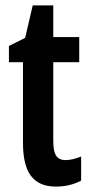

<svg xmlns="http://www.w3.org/2000/svg" viewBox="-20 -680 335 710"><path d="M223 -88C188 -88 177 -111 177 -159V-450H273V-543H177V-660H101L73 -540L13 -510V-450H65V-152C65 -43 102 10 187 10C223 10 253 2 280 -12V-101C259 -93 240 -88 223 -88Z"/></svg>

Font: Noto Sans Devanagari ExtraCondensed SemiBold
Style: Regular
Weight: 600
Width: 2
Designer: Jelle Bosma - Monotype Design Team
Foundry: Monotype Imaging Inc.
Version: Version 2.004